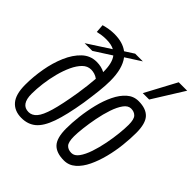

<svg xmlns="http://www.w3.org/2000/svg" viewBox="-207 -953 1125 1125"><g transform="rotate(45 355.5 -390.0)"><path d="M153 -562H89L231 -654Q205 -668 163 -668Q143 -668 126.5 -665.5Q110 -663 93 -659L89 -711Q110 -717 131.5 -720.5Q153 -724 175 -724Q244 -724 286 -692L342 -728H406L311 -667Q352 -614 352 -512Q352 -473 346.5 -423.5Q341 -374 332 -313Q312 -191 287 -120.5Q262 -50 226 -20Q190 10 137 10Q79 10 47 -27Q15 -64 15 -144Q15 -210 27 -278.5Q39 -347 64 -405Q89 -463 127 -499Q165 -535 217 -535Q256 -535 286 -519V-523Q286 -596 259 -630ZM79 -133Q79 -44 142 -44Q170 -44 191.5 -68.5Q213 -93 231 -154.5Q249 -216 267 -326Q273 -365 277 -398.5Q281 -432 283 -461Q270 -471 255 -475.5Q240 -480 226 -480Q196 -480 173 -457Q150 -434 132.5 -396.5Q115 -359 103 -313Q91 -267 85 -220Q79 -173 79 -133Z M489 10Q426 10 396 -22Q366 -54 366 -132Q366 -179 372.5 -234.5Q379 -290 392.5 -345Q406 -400 428 -445.5Q450 -491 481 -518.5Q512 -546 553 -546Q615 -546 645 -514Q675 -482 675 -404Q675 -357 669 -301Q663 -245 649 -190Q635 -135 613.5 -90Q592 -45 561 -17.5Q530 10 489 10ZM489 -52Q514 -52 533.5 -79Q553 -106 567.5 -149Q582 -192 591.5 -240.5Q601 -289 605.5 -333Q610 -377 610 -406Q610 -452 594.5 -468Q579 -484 553 -484Q528 -484 508.5 -457Q489 -430 474.5 -387Q460 -344 450.5 -295Q441 -246 436 -202.5Q431 -159 431 -132Q431 -84 446.5 -68Q462 -52 489 -52ZM537 -596 641 -790H711L590 -596Z"/></g></svg>

Font: Georama Condensed
Style: Italic
Weight: 400
Width: 3
Italic angle: -9°
Designer: Jean-Baptiste Levee
Foundry: Production Type
Version: Version 1.000